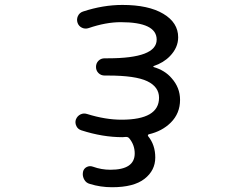

<svg xmlns="http://www.w3.org/2000/svg" viewBox="-20 -578 1040 794"><path d="M615.2 -304.7Q614.3 -304.7 614.3 -302.7Q614.3 -300.8 615.2 -300.8Q662.1 -287.1 689.5 -254.9Q724.6 -215.8 724.6 -165Q724.6 -109.4 686.5 -71.3Q650.4 -35.2 594.7 -22.5Q592.8 -21.5 591.8 -19Q590.8 -16.6 592.8 -14.6Q622.1 21.5 622.1 73.2Q622.1 127 577.6 161.6Q533.2 196.3 443.4 196.3Q395.5 196.3 351.6 182.6Q335.9 178.7 328.1 164.1Q322.3 153.3 322.3 141.6Q322.3 137.7 323.2 132.8Q326.2 119.1 338.4 112.8Q350.6 106.4 364.3 111.3Q399.4 124 436.5 124Q537.1 124 537.1 56.6Q537.1 21.5 514.6 -5.9Q509.8 -11.7 502 -11.7Q502 -11.7 501 -11.7Q500 -11.7 500 -11.7Q491.2 -10.7 486.3 -10.7Q404.3 -10.7 316.4 -39.1Q301.8 -43.9 295.9 -56.6Q292 -64.5 292 -72.3Q292 -78.1 293.9 -84Q299.8 -98.6 313 -105Q326.2 -111.3 340.8 -106.4Q416 -83 482.4 -83Q637.7 -83 637.7 -173.8Q637.7 -218.8 588.9 -242.2Q540 -265.6 426.8 -265.6H413.1Q397.5 -265.6 387.2 -275.9Q377 -286.1 377 -301.3Q377 -316.4 387.2 -326.7Q397.5 -336.9 413.1 -336.9H426.8Q627.9 -336.9 627.9 -414.1Q627.9 -486.3 479.5 -486.3Q418 -486.3 346.7 -461.9Q332 -457 318.8 -463.4Q305.7 -469.7 300.8 -483.4Q295.9 -498 302.2 -511.7Q308.6 -525.4 323.2 -530.3Q406.2 -557.6 486.3 -557.6Q593.8 -557.6 655.3 -521Q716.8 -484.4 716.8 -423.8Q716.8 -380.9 682.6 -345.7Q656.2 -318.4 615.2 -304.7Z"/></svg>

Font: Rounded Mgen+ 1m regular
Style: Regular
Weight: 400
Designer: [Source Han Sans]
Ryoko NISHIZUKA  (kana & ideographs); Paul D. Hunt (Latin, Greek & Cyrillic); Wenlong ZHANG  (bopomofo
Version: Version 1.059.20150602